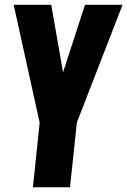

<svg xmlns="http://www.w3.org/2000/svg" viewBox="-20 -598 527 794"><path d="M116.2 176.3H269.5L297.9 -91.3L486.8 -578.1H331.5L240.7 -298.8L191.9 -578.1H36.6L144 -90.8Z"/></svg>

Font: Oswald
Style: Heavy
Weight: 800
Designer: Vernon Adams
Foundry: Vernon Adams
Version: 3.0; ttfautohint (v0.95.6-bc232) -l 8 -r 50 -G 200 -x 0 -w "